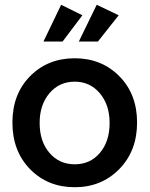

<svg xmlns="http://www.w3.org/2000/svg" viewBox="-20 -780 629 804"><path d="M236 -760 325 -716 242 -606H162ZM385 -760 477 -716 390 -606H310ZM293 -536Q405 -536 479.5 -461Q554 -386 554 -267Q554 -148 479.5 -72Q405 4 293 4Q180 4 106 -71.5Q32 -147 32 -267Q32 -386 106 -461Q180 -536 293 -536ZM293 -438Q228 -438 187 -389.5Q146 -341 146 -265Q146 -188 187 -140Q228 -92 293 -92Q358 -92 398.5 -140Q439 -188 439 -265Q439 -341 398 -389.5Q357 -438 293 -438Z"/></svg>

Font: Steamflix Grotesk
Style: Regular
Weight: 400
Designer: Julieta Ulanovsky
Foundry: Julieta Ulanovsky
Version: Version 4.000;PS 004.000;hotconv 1.0.88;makeotf.lib2.5.64775